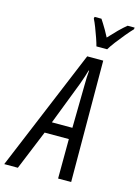

<svg xmlns="http://www.w3.org/2000/svg" viewBox="-203 -1020 794 1096"><g transform="rotate(15 194.0 -472.5)"><path d="M-65.4 0 232.9 -716.8H327.6L330.1 0H252.9L253.9 -233.4H110.8L15.1 0ZM135.7 -300.8H256.8L260.7 -556.6Q260.7 -580.6 261.7 -601.8Q262.7 -623 264.6 -640.6H261.7Q256.8 -624 250.5 -603.3Q244.1 -582.5 234.4 -556.6ZM269 -785.2Q264.6 -802.7 254.6 -831.8Q244.6 -860.8 233.4 -889.6Q222.2 -918.5 213.4 -935.1L215.3 -945.3H255.9Q262.7 -935.1 271.7 -920.7Q280.8 -906.2 291.3 -888.2Q301.8 -870.1 312.5 -849.1Q338.9 -877.9 363.5 -902.6Q388.2 -927.2 410.6 -945.3H452.1L450.7 -935.1Q434.6 -918.5 411.1 -890.4Q387.7 -862.3 365.7 -833.5Q343.8 -804.7 332.5 -785.2Z"/></g></svg>

Font: Open Sans Condensed
Style: Italic
Weight: 400
Width: 3
Italic angle: -12°
Designer: Monotype Design Team
Foundry: Monotype Imaging Inc.
Version: Version 3.000